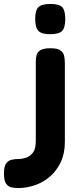

<svg xmlns="http://www.w3.org/2000/svg" viewBox="-136 -737 392 971"><path d="M117 -564Q74 -564 58 -581Q42 -598 42 -642Q42 -685 58.5 -701Q75 -717 119 -717Q163 -717 178.5 -701Q194 -685 194 -641Q194 -597 178 -580.5Q162 -564 117 -564ZM-43 214Q-61 214 -78 210.5Q-95 207 -105.5 191.5Q-116 176 -116 140Q-116 106 -105.5 90.5Q-95 75 -77.5 71Q-60 67 -41 67Q-24 67 -4 60.5Q16 54 30.5 35Q45 16 45 -23V-424Q45 -441 48.5 -457Q52 -473 68 -483Q84 -493 119 -493Q155 -493 170 -482Q185 -471 188.5 -454Q192 -437 192 -418V-19Q192 39 171.5 82.5Q151 126 117 155.5Q83 185 41 199.5Q-1 214 -43 214Z"/></svg>

Font: Fredoka SemiBold
Style: Regular
Weight: 600
Designer: Ben Nathan
Foundry: Milena B. Brandão, Ben Nathan
Version: Version 2.001